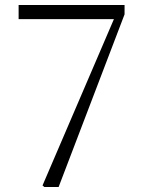

<svg xmlns="http://www.w3.org/2000/svg" viewBox="-20 -743 573 763"><path d="M156 0 149 -6 443 -691 436 -653V-667H54V-723H475V-686L213 0Z"/></svg>

Font: Early Summer Mincho VF
Style: Regular
Weight: 250
Designer: GuiWonder
Version: Version 1.002